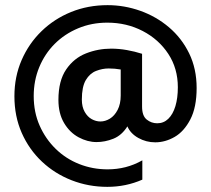

<svg xmlns="http://www.w3.org/2000/svg" viewBox="-20 -627 820 746"><path d="M397 99Q324 99 258.5 73.5Q193 48 143 1Q93 -46 64.5 -110.5Q36 -175 36 -253Q36 -329 64 -393.5Q92 -458 141.5 -506Q191 -554 256.5 -580.5Q322 -607 398 -607Q463 -607 525 -585Q587 -563 636.5 -521Q686 -479 715 -419.5Q744 -360 744 -285Q744 -210 719.5 -163Q695 -116 658.5 -95Q622 -74 583 -74Q548 -74 517.5 -91Q487 -108 475 -136Q453 -101 420.5 -88Q388 -75 355 -75Q320 -75 285.5 -93.5Q251 -112 229 -149Q207 -186 207 -239Q207 -313 237 -357Q267 -401 314 -419.5Q361 -438 412 -438Q442 -438 473 -432.5Q504 -427 532 -418V-213Q532 -177 550 -162.5Q568 -148 591 -148Q616 -148 634 -165.5Q652 -183 661.5 -214.5Q671 -246 671 -288Q671 -361 634 -417.5Q597 -474 534.5 -506.5Q472 -539 397 -539Q336 -539 283.5 -517Q231 -495 192.5 -456.5Q154 -418 132.5 -366Q111 -314 111 -254Q111 -191 134 -139Q157 -87 196.5 -48.5Q236 -10 288 10.5Q340 31 398 31Q434 31 467.5 22.5Q501 14 533 -4V71Q501 85 467 92Q433 99 397 99ZM370 -155Q389 -155 407 -166Q425 -177 437 -200Q449 -223 449 -256V-357Q438 -359 426 -360Q414 -361 402 -361Q378 -361 353.5 -351.5Q329 -342 313.5 -316Q298 -290 298 -240Q298 -212 309 -192.5Q320 -173 336.5 -164Q353 -155 370 -155Z"/></svg>

Font: Atkinson Hyperlegible Next SemiBold
Style: Regular
Weight: 600
Designer: Elliott Scott, Megan Eiswerth, Linus Boman, Theodore Petrosky, Letters from Sweden
Foundry: Applied Design Works, Letters from Sweden
Version: Version 2.001